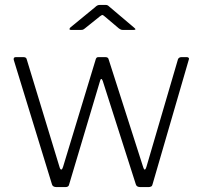

<svg xmlns="http://www.w3.org/2000/svg" viewBox="-20 -763 826 783"><path d="M742 -530Q747 -530 749.5 -527Q752 -524 750 -520L602 -11Q601 -5 596.5 -2.5Q592 0 585 0H553Q537 0 534 -11L399 -433Q396 -441 393 -441Q390 -441 388 -433L262 -11Q261 -5 257 -2.5Q253 0 246 0H211Q195 0 192 -11L36 -519Q35 -524 37 -527Q39 -530 44 -530H76Q81 -530 84.5 -528Q88 -526 89 -521L223 -81Q226 -71 230 -71.5Q234 -72 237 -82L371 -523Q373 -527 375 -528.5Q377 -530 382 -530H410Q415 -530 418.5 -528Q422 -526 423 -521L564 -81Q567 -71 570.5 -71.5Q574 -72 577 -82L706 -522Q708 -526 711.5 -528Q715 -530 720 -530H742ZM465 -647 407 -696Q400 -702 397.5 -702Q395 -702 387 -696L326 -647Q321 -643 318 -642Q315 -641 310 -641H269Q264 -641 263.5 -644Q263 -647 267 -651L367 -733Q372 -738 376.5 -740.5Q381 -743 388 -743H411Q417 -743 421 -740Q425 -737 428 -734L526 -651Q539 -641 525 -641H480Q476 -641 472.5 -642.5Q469 -644 465 -647Z"/></svg>

Font: Libre Franklin ExtraLight
Style: Regular
Weight: 250
Designer: Pablo Impallari, Rodrigo Fuenzalida, Nhung Nguyen
Foundry: Impallari Type
Version: Version 3.000